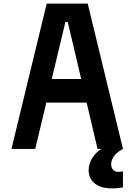

<svg xmlns="http://www.w3.org/2000/svg" viewBox="-20 -820 740 1057"><path d="M43 0H174L235 -255H457L517 0H537C494 29 468 73 468 117C468 179 516 217 595 217C624 217 643 215 657 211V123C650 125 643 126 632 126C607 126 592 110 592 84C592 52 617 20 657 0L463 -800H237ZM265 -385 340 -699H353L427 -385Z"/></svg>

Font: Martian Mono Std Md
Style: Regular
Weight: 500
Monospace: yes
Designer: Roman Shamin
Foundry: Evil Martians
Version: Version 1.000